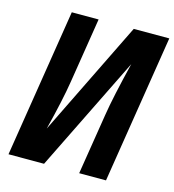

<svg xmlns="http://www.w3.org/2000/svg" viewBox="-109 -821 829 913"><g transform="rotate(15 306.0 -365.0)"><path d="M16 0 132 -730H264L213 -410Q199 -320 160 -165L437 -730H612L496 0H364L412 -300Q426 -390 469 -565L191 0Z"/></g></svg>

Font: JetBrains Mono Extra Bold
Style: Italic
Weight: 800
Italic angle: -9°
Monospace: yes
Designer: Philipp Nurullin, Konstantin Bulenkov
Foundry: JetBrains
Version: 2.002